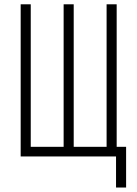

<svg xmlns="http://www.w3.org/2000/svg" viewBox="-20 -713 626 875"><path d="M74.2 0V-693.4H120.1V-43.9H270V-693.4H315.9V-43.9H465.8V-693.4H511.7V-43.9H554.7V141.6H508.8V0Z"/></svg>

Font: Cascadia Code NF ExtraLight
Style: Regular
Weight: 200
Monospace: yes
Designer: Aaron Bell
Foundry: Saja Typeworks
Version: Version 2404.023; ttfautohint (v1.8.4)